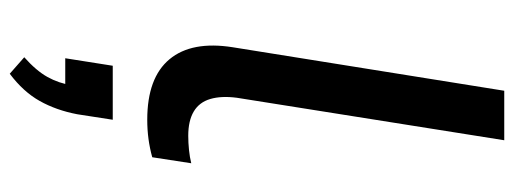

<svg xmlns="http://www.w3.org/2000/svg" viewBox="-342 -402 1029 384"><g transform="rotate(90 172.0 -210.5)"><path d="M220 9Q136 9 99 -35.5Q62 -80 75 -162L162 -705H261L176 -170Q172 -139 178.5 -117Q185 -95 203.5 -84Q222 -73 252 -73Q266 -73 280.5 -74.5Q295 -76 307 -79L295 -1Q277 4 258.5 6.5Q240 9 220 9ZM128 284 95 255Q122 231 134.5 208.5Q147 186 151 160L169 173H97L112 78H220L209 149Q201 191 182.5 224Q164 257 128 284Z"/></g></svg>

Font: Nunito Sans 10pt SemiExpanded Medium
Style: Italic
Weight: 500
Width: 6
Italic angle: -9°
Designer: Vernon Adams
Foundry: Vernon Adams
Version: Version 3.101;gftools[0.9.27]